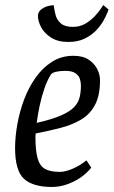

<svg xmlns="http://www.w3.org/2000/svg" viewBox="-20 -735 452 764"><path d="M187 9Q111 9 75.5 -23.5Q40 -56 40 -146Q40 -190 49 -240.5Q58 -291 76 -339Q94 -387 122 -426.5Q150 -466 187.5 -489.5Q225 -513 272 -513Q310 -513 333 -497.5Q356 -482 367 -460Q378 -438 378 -416Q378 -355 358 -317.5Q338 -280 302.5 -259Q267 -238 220.5 -226Q174 -214 122 -204L121 -190Q121 -136 129.5 -105.5Q138 -75 159 -63Q180 -51 218 -51Q240 -51 270 -64Q300 -77 324 -97L343 -68Q326 -46 300.5 -28.5Q275 -11 245.5 -1Q216 9 187 9ZM126 -246Q187 -260 222.5 -275.5Q258 -291 275 -309Q292 -327 297 -348.5Q302 -370 302 -395Q302 -407 298 -420.5Q294 -434 280.5 -443.5Q267 -453 240 -453Q219 -453 203.5 -449.5Q188 -446 183 -439Q168 -416 156.5 -382.5Q145 -349 137.5 -313Q130 -277 126 -246ZM252 -568Q210 -568 183 -585.5Q156 -603 143.5 -627Q131 -651 131 -671Q131 -678 133 -683Q135 -688 139 -693Q146 -700 155.5 -705Q165 -710 175.5 -712Q186 -714 194 -714Q196 -696 201 -676Q206 -656 222 -642Q238 -628 270 -628Q298 -628 320 -641Q342 -654 358 -671.5Q374 -689 382.5 -702Q391 -715 391 -715L412 -697Q412 -697 407 -684Q402 -671 391 -651.5Q380 -632 361.5 -613Q343 -594 316 -581Q289 -568 252 -568Z"/></svg>

Font: Faustina VF Beta
Style: Italic
Weight: 400
Italic angle: -8°
Designer: Alfonso Garcia
Foundry: Omnibus-Type
Version: Version 1.006